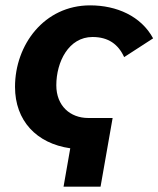

<svg xmlns="http://www.w3.org/2000/svg" viewBox="-20 -549 591 716"><path d="M217 147H355L400 -109H309C242 -109 190 -154 190 -231C190 -318 236 -411 325 -411C384 -411 421 -384 443 -336L551 -406C506 -489 415 -529 316 -529C145 -529 36 -382 36 -225C36 -99 116 -14 242 4Z"/></svg>

Font: Fixel Display 20240404
Style: Bold Italic
Weight: 700
Italic angle: -10°
Designer: AlfaBravo + MacPaw
Foundry: Kyrylo Tkachov, Marchela Mozhyna, Serhii Makarenko, Maria Weinstein, Zakhar Kryvoshyya
Version: Version 1.211;Glyphs 3.2 (3225)